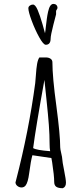

<svg xmlns="http://www.w3.org/2000/svg" viewBox="-20 -969 426 998"><path d="M261.7 -23.9Q261.7 -5.4 272.7 2Q283.7 9.3 306.2 9.3Q322.8 2.9 322.8 -19V-20Q322.8 -35.6 313.5 -82Q303.7 -130.9 303.7 -141.6Q303.7 -149.9 298.3 -172.4Q293 -194.8 293 -203.1Q293 -267.1 272.9 -418.9Q252.4 -568.8 252.4 -645Q252.4 -657.2 242.7 -663.8Q232.9 -670.4 218.3 -670.4H184.6Q176.8 -659.2 172.9 -637Q168.9 -614.7 166.5 -577.6Q165 -558.6 163.1 -537.1Q129.9 -288.6 63 -30.3L62 -26.4Q60.5 -22.9 60.5 -21.5Q60.5 -10.3 70.3 -2.4Q80.1 5.4 92.3 5.4Q104.5 5.4 112.8 -4.4Q125.5 -20 131.8 -69.3Q140.1 -133.3 148.4 -162.1L247.1 -147.5L251 -126Q261.7 -55.7 261.7 -23.9ZM152.3 -199.2Q165.5 -302.2 210.9 -553.7Q214.8 -509.3 221.7 -450.2Q230 -371.6 233.9 -319.6Q237.8 -267.6 237.8 -220.2Q237.8 -197.8 240.7 -183.1Q168.9 -188.5 152.3 -199.2ZM217.8 -736.3Q243.2 -736.3 243.2 -768.6Q243.2 -784.2 257.3 -839.8L271.5 -894.5V-912.6Q272.5 -916 275.4 -919.9Q278.8 -924.8 278.8 -927.7Q278.8 -937.5 272.9 -943.1Q267.1 -948.7 257.8 -948.7Q238.8 -948.7 230 -908.2Q226.1 -891.1 223.4 -871.3Q220.7 -851.6 218.3 -830.1Q216.3 -807.6 213.9 -796.4L201.2 -842.3Q187.5 -890.1 175.8 -917Q163.6 -945.3 151.4 -945.3Q142.1 -945.3 134.8 -939.7Q127.4 -934.1 127.4 -926.3Q127.4 -907.7 145 -860.6Q162.6 -813.5 184.1 -774.9Q205.6 -736.3 217.8 -736.3Z"/></svg>

Font: Amatica SC
Style: Bold
Weight: 400
Designer: Vernon Adams, Ben Nathan
Foundry: newtypography
Version: Version 2.000